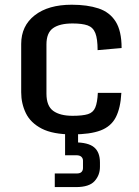

<svg xmlns="http://www.w3.org/2000/svg" viewBox="-20 -550 581 801"><path d="M281.7 10.7Q200.7 10.7 154.1 -13.4Q107.4 -37.6 87.9 -77.9Q68.4 -118.2 68.4 -165V-366.7Q68.4 -441.9 124.8 -486.1Q181.2 -530.3 279.3 -530.3Q344.2 -530.3 390.9 -514.9Q437.5 -499.5 462.4 -460.2Q487.3 -420.9 487.3 -349.6L387.2 -340.8Q387.2 -388.2 377.7 -412.1Q368.2 -436 345.5 -444.1Q322.8 -452.1 282.7 -452.1Q229 -452.1 201.4 -432.6Q173.8 -413.1 173.8 -364.7V-159.2Q173.8 -107.9 202.1 -87.4Q230.5 -66.9 282.7 -66.9Q324.7 -66.9 346.7 -73.7Q368.7 -80.6 377.4 -101.3Q386.2 -122.1 388.2 -162.6H486.3Q482.9 -99.1 463.1 -60.8Q443.4 -22.5 399.9 -5.9Q356.4 10.7 281.7 10.7ZM208.5 230.5V173.8H298.8Q314.5 173.8 320.3 167.2Q326.2 160.6 326.2 151.4V120.1Q326.2 110.4 319.3 104Q312.5 97.7 298.8 97.7H251.5V-14.6H305.7V66.4L290.5 43.9Q348.1 43.9 372.6 64.5Q397 85 397 127.9V146Q397 180.7 374.5 205.6Q352.1 230.5 296.9 230.5Z"/></svg>

Font: Monda Medium
Style: Regular
Weight: 500
Designer: Vernon Adams
Foundry: Vernon Adams
Version: Version 2.200